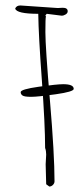

<svg xmlns="http://www.w3.org/2000/svg" viewBox="-20 -684 306 698"><path d="M204.1 -627 149.9 -633.8 145 -627.9 147 -624Q145 -620.1 145 -566.9Q145 -513.7 161.6 -318.1Q178.2 -122.6 178.2 -24.9Q178.2 -17.6 172.4 -11.7Q166.5 -5.9 159.2 -5.9L147.9 -14.2L146 -86.9L147.9 -122.1Q147.9 -135.7 144 -146Q144 -231 132.1 -393.6Q120.1 -556.2 119.1 -633.8Q40.5 -633.8 35.2 -652.8Q39.6 -664.1 54.2 -664.1L189.9 -654.8L208 -655.8Q226.1 -655.8 226.1 -643.1Q226.1 -636.2 218.8 -631.6Q211.4 -627 204.1 -627ZM248 -360.8Q248 -350.6 182.9 -341.3Q117.7 -332 93.3 -332Q68.8 -332 62 -336.7Q55.2 -341.3 55.2 -349.1Q55.2 -359.4 121.1 -368.7Q187 -377.9 210 -377.9Q248 -377.9 248 -360.8Z"/></svg>

Font: Amatic SC
Style: Regular
Weight: 400
Version: Version 1.004